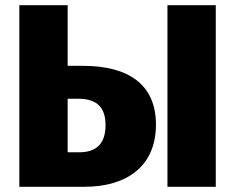

<svg xmlns="http://www.w3.org/2000/svg" viewBox="-20 -715 900 735"><path d="M297 -463H239V-695H54V0H304C462 0 577 -76 577 -238C577 -390 474 -463 297 -463ZM621 -695V0H806V-695ZM283 -132H239V-337H279C354 -337 384 -301 384 -236C384 -166 350 -132 283 -132Z"/></svg>

Font: Fira Sans ExtraBold
Style: Regular
Weight: 800
Designer: bBox Type GmbH & Carrois Corporate GbR & Edenspiekermann AG
Foundry: bBox Type GmbH & Carrois Corporate GbR & Edenspiekermann AG
Version: Version 4.300;PS 004.300;hotconv 1.0.88;makeotf.lib2.5.64775